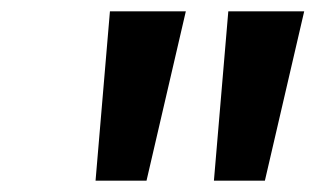

<svg xmlns="http://www.w3.org/2000/svg" viewBox="-20 -696 557 339"><path d="M447.7 -377 517.1 -676H383.1L357.7 -377ZM238.7 -377 308.1 -676H174.1L148.7 -377Z"/></svg>

Font: Fog Sans
Style: It
Weight: 700
Foundry: Intel Corporation
Version: Version 1.00